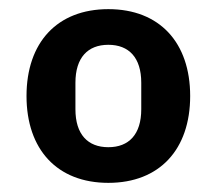

<svg xmlns="http://www.w3.org/2000/svg" viewBox="-20 -724 473 420"><path d="M217 -324C329 -324 396 -397 396 -514C396 -631 329 -704 217 -704C105 -704 38 -631 38 -514C38 -397 105 -324 217 -324ZM217 -402C172 -402 145 -430 145 -485V-543C145 -598 172 -626 217 -626C262 -626 289 -598 289 -543V-485C289 -430 262 -402 217 -402Z"/></svg>

Font: IBM Plex Sans Thai Looped
Style: Bold
Weight: 700
Designer: Mike Abbink, Paul van der Laan, Pieter van Rosmalen, Ben Mitchell, Mark Frömberg
Foundry: Bold Monday
Version: Version 1.1